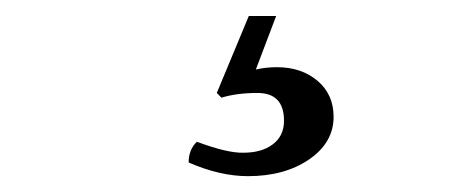

<svg xmlns="http://www.w3.org/2000/svg" viewBox="-20 -20 581 240"><path d="M301.8 96.2Q275.9 96.2 256.8 102.1L251 96.2L291 0H325.2L299.8 66.9Q312 64 326.2 64Q356.9 64 377 81.1Q397 98.1 397 126Q397 158.2 366.5 179.2Q335.9 200.2 290 200.2Q254.9 200.2 215.8 183.1Q215.8 167 226.1 157.2Q264.2 171.4 284.2 170.9Q307.1 170.9 321 160.4Q335 149.9 335 130.9Q335 96.2 301.8 96.2Z"/></svg>

Font: Linux Libertine Capitals
Style: Small Caps
Weight: 400
Designer: Philipp H. Poll
Foundry: Philipp H. Poll
Version: Version 5.1.3